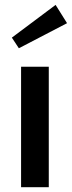

<svg xmlns="http://www.w3.org/2000/svg" viewBox="-20 -777 298 797"><path d="M258.3 -680.8 210.8 -756.7 29.2 -620.8 58.3 -576.7ZM67.5 0H182.5V-500H67.5Z"/></svg>

Font: Boon SemiBold
Style: Regular
Weight: 600
Designer: Sungsit Sawaiwan
Foundry: FontUni
Version: Version 2.0